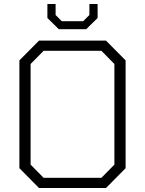

<svg xmlns="http://www.w3.org/2000/svg" viewBox="-20 -940 725 960"><path d="M274 -794 217 -850V-920H258V-865L289 -834H396L427 -865V-920H468V-850L411 -794ZM175 0 77 -99V-638L175 -737H510L608 -638V-99L510 0ZM198 -51H487L552 -117V-620L487 -686H198L133 -620V-117Z"/></svg>

Font: Tomorrow Light
Style: Regular
Weight: 300
Designer: Tony de Marco, Monica Rizzolli
Foundry: Just in Type
Version: Version 2.002